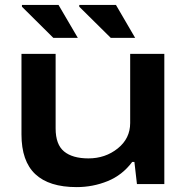

<svg xmlns="http://www.w3.org/2000/svg" viewBox="-20 -745 756 777"><path d="M428.2 -591.8 300.8 -717.8V-725.1H449.2L526.9 -591.8ZM195.8 -591.8 68.8 -717.8V-725.1H216.8L294.9 -591.8ZM290 12.2Q178.7 12.2 122.8 -40.3Q66.9 -92.8 66.9 -201.2V-526.9H205.1V-225.1Q205.1 -160.2 239.3 -132.1Q273.4 -104 337.9 -104Q406.2 -104 456.5 -144.3Q506.8 -184.6 506.8 -247.1V-526.9H645V0H534.2L523.9 -89.8H515.1Q475.1 -36.1 415.5 -12Q356 12.2 290 12.2Z"/></svg>

Font: Archivo Expanded SemiBold
Style: Regular
Weight: 600
Width: 7
Designer: Hector Gatti
Foundry: Omnibus-Type
Version: Version 2.001